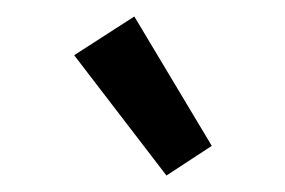

<svg xmlns="http://www.w3.org/2000/svg" viewBox="-20 -750 346 233"><path d="M70 -683 143 -730 237 -573 182 -537Z"/></svg>

Font: Maitree Medium
Style: Regular
Weight: 500
Designer: CadsonDemak Team
Foundry: CadsonDemak
Version: Version 1.000